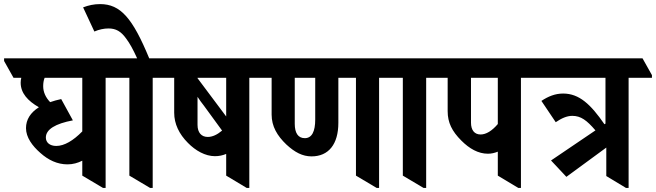

<svg xmlns="http://www.w3.org/2000/svg" viewBox="-76 -910 3205 938"><path d="M254 -107C280 -107 305 -114 326 -125V-52L427 8H440V-530H554V-543L508 -625H-56V-612L-10 -530H28C26 -522 25 -514 25 -506C25 -455 60 -417 114 -386C73 -360 51 -326 51 -284C51 -239 82 -197 121 -163C160 -128 204 -107 254 -107ZM148 -238C148 -278 195 -306 280 -322L223 -426C204 -422 186 -417 169 -411C147 -434 135 -460 135 -489C135 -504 137 -517 142 -530H326V-268C282 -223 238 -197 199 -197C167 -197 148 -214 148 -238Z M657 8H670V-530H784V-543L738 -625H653C572 -821 513 -890 413 -890C383 -890 356 -884 330 -874L385 -756C408 -766 432 -771 454 -771C490 -771 515 -757 540 -722C558 -698 573 -671 594 -625H442V-613L488 -530H556V-52Z M974 -147C995 -147 1012 -151 1029 -158V-52L1129 8H1142V-530H1256V-543L1210 -625H672V-613L718 -530H775V-359C775 -305 799 -255 842 -212C879 -174 927 -147 974 -147ZM889 -528V-530H1029V-341ZM889 -300V-437C899 -421 910 -407 920 -394L1009 -272C985 -252 962 -241 939 -241C909 -241 889 -261 889 -300Z M1446 -146C1529 -146 1577 -205 1577 -310V-530H1663V-52L1764 8H1776V-530H1890V-543L1844 -625H1144V-613L1190 -530H1251V-350C1251 -293 1278 -247 1323 -204C1364 -166 1402 -146 1446 -146ZM1364 -305V-530H1464V-326C1464 -268 1448 -235 1413 -235C1380 -235 1364 -261 1364 -305Z M1993 8H2006V-530H2120V-543L2074 -625H1778V-613L1824 -530H1892V-52Z M2308 -159C2325 -159 2341 -163 2356 -169V-52L2456 8H2469V-530H2583V-543L2537 -625H2008V-613L2054 -530H2111V-367C2111 -311 2132 -269 2178 -223C2217 -184 2260 -159 2308 -159ZM2225 -311V-530H2356V-304C2328 -271 2299 -253 2272 -253C2242 -253 2225 -274 2225 -311Z M2691 -46 2886 -189V-50L2982 8H2995V-530H3109V-543L3063 -625H2471V-613L2517 -530H2882V-306L2877 -303C2810 -400 2754 -453 2675 -453C2636 -453 2602 -439 2569 -417L2639 -313C2667 -332 2693 -344 2720 -344C2762 -344 2791 -322 2833 -273L2616 -126Z"/></svg>

Font: Noto Serif Devanagari Condensed
Style: Bold
Weight: 700
Width: 3
Designer: Universal Thirst, Indian Type Foundry and the Monotype Design Team
Foundry: Monotype Imaging Inc.
Version: Version 2.004